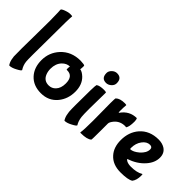

<svg xmlns="http://www.w3.org/2000/svg" viewBox="-40 -1191 1756 1756"><g transform="rotate(45 838.0 -313.0)"><path d="M162 -168Q162 -99 164 -83Q169 -39 193 -3Q193 7 153 28Q111 51 82 51Q77 51 67 30Q55 3 51 -37Q50 -53 50 -142Q50 -186 52 -302Q54 -417 54 -504Q54 -566 52 -606L50 -641Q50 -651 84 -664Q117 -677 144 -677Q169 -677 169 -673Q164 -636 164 -413Z M308 -36Q253 -96 253 -192Q253 -291 319 -363Q392 -442 510 -442Q558 -440 564 -434Q566 -432 566 -420Q566 -402 563 -384Q590 -381 624 -349Q677 -297 677 -208Q677 -113 622 -46Q562 26 463 26Q365 26 308 -36ZM486 -293H478Q476 -297 476 -306Q476 -323 479 -335Q438 -335 405 -301Q367 -261 367 -195Q367 -160 379 -131Q402 -75 463 -75Q503 -75 530 -104Q562 -137 562 -199Q562 -293 486 -293Z M868 -483Q845 -462 818 -462Q757 -462 757 -530Q757 -555 779 -576Q801 -597 828 -597Q890 -597 890 -530Q890 -503 868 -483ZM880 -399 879 -325Q877 -243 877 -186Q877 -109 880 -83Q886 -35 907 -3Q907 7 867 28Q825 51 796 51Q791 51 782 30Q770 3 766 -37Q764 -63 764 -124Q764 -373 771 -387Q794 -405 852 -405Q875 -405 880 -399Z M1235 -305Q1232 -306 1222 -307Q1158 -307 1119 -262Q1093 -231 1093 -212V-124Q1093 -4 1090 -1Q1062 26 980 26Q972 26 972 23Q979 -16 979 -135L977 -362Q977 -421 981 -425Q1009 -453 1072 -453Q1093 -453 1093 -448Q1090 -421 1090 -375Q1090 -352 1092 -352Q1094 -352 1096 -354Q1152 -434 1245 -434Q1253 -421 1253 -396Q1253 -329 1235 -305Z M1503 -347Q1462 -347 1431 -305Q1400 -263 1400 -204Q1400 -190 1404 -190Q1440 -191 1485 -229Q1534 -272 1534 -318Q1534 -347 1503 -347ZM1334 -39Q1283 -95 1283 -188Q1283 -292 1343 -361Q1410 -437 1525 -437Q1572 -437 1606 -416Q1651 -387 1651 -328Q1651 -262 1598 -203Q1542 -140 1448 -108Q1448 -101 1465 -92Q1487 -81 1521 -81Q1597 -81 1641 -108Q1642 -109 1643 -109Q1646 -109 1646 -90Q1646 -32 1621 0Q1587 23 1490 23Q1389 23 1334 -39Z"/></g></svg>

Font: Bubblegum Sans
Style: Regular
Weight: 400
Designer: Angel Koziupa and Alejandro Paul
Foundry: Angel Koziupa and Alejandro Paul
Version: Version 1.001